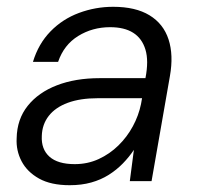

<svg xmlns="http://www.w3.org/2000/svg" viewBox="-20 -533 581 565"><path d="M185 12Q130 12 95 -7.5Q60 -27 43.5 -58.5Q27 -90 29 -126Q30 -182 61.5 -221.5Q93 -261 147.5 -282Q202 -303 273 -303H408Q418 -354 408 -387Q398 -420 372 -436.5Q346 -453 304 -453Q252 -453 210 -427Q168 -401 151 -351H77Q93 -404 128.5 -440.5Q164 -477 212.5 -495Q261 -513 313 -513Q379 -513 420 -488Q461 -463 476 -417Q491 -371 480 -309L426 0H362L374 -92Q360 -71 341.5 -52Q323 -33 300 -18.5Q277 -4 248.5 4Q220 12 185 12ZM200 -50Q238 -50 270.5 -65Q303 -80 328.5 -105Q354 -130 371 -161.5Q388 -193 395 -227L398 -244H268Q216 -244 179.5 -230.5Q143 -217 123.5 -192Q104 -167 103 -133Q101 -94 125.5 -72Q150 -50 200 -50Z"/></svg>

Font: DM Sans 17pt Light
Style: Italic
Weight: 300
Italic angle: -10°
Version: Version 4.004;gftools[0.9.30]